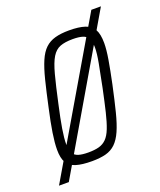

<svg xmlns="http://www.w3.org/2000/svg" viewBox="-145 -641 644 772"><g transform="rotate(-20 176.5 -255.0)"><path d="M-26 55 338 -565H379L16 55ZM133 8Q91 8 65 0Q39 -8 27.5 -27.5Q16 -47 16 -83Q16 -112 22.5 -154Q29 -196 42 -254Q56 -319 67.5 -365Q79 -411 92 -441Q105 -471 122.5 -487.5Q140 -504 165 -511Q190 -518 225 -518Q267 -518 292.5 -509.5Q318 -501 329.5 -480.5Q341 -460 341 -422Q341 -394 334 -352.5Q327 -311 315 -254Q301 -189 289.5 -143.5Q278 -98 265 -68.5Q252 -39 234.5 -22Q217 -5 192.5 1.5Q168 8 133 8ZM131 -30Q158 -30 176.5 -35Q195 -40 208.5 -53.5Q222 -67 232 -92.5Q242 -118 251.5 -157.5Q261 -197 273 -254Q285 -313 292.5 -353Q300 -393 300 -418Q300 -444 292.5 -457Q285 -470 269 -475Q253 -480 227 -480Q194 -480 173 -472Q152 -464 138 -441Q124 -418 112 -373Q100 -328 84 -254Q71 -196 64.5 -156.5Q58 -117 58 -91Q58 -66 65.5 -53Q73 -40 89 -35Q105 -30 131 -30Z"/></g></svg>

Font: Saira ExtraCondensed ExtraLight
Style: Italic
Weight: 250
Width: 2
Italic angle: -12°
Designer: Hector Gatti with collaboration of the Omnibus-Type team
Foundry: Omnibus-Type
Version: Version 1.101